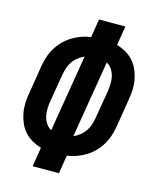

<svg xmlns="http://www.w3.org/2000/svg" viewBox="-111 -812 722 888"><g transform="rotate(15 250.0 -367.5)"><path d="M131 0 146 -92Q123 -99 102 -111Q81 -123 65.5 -140.5Q50 -158 40.5 -180Q31 -202 26.5 -226Q22 -250 23 -275Q24 -300 29 -326L50 -456Q54 -479 61 -501.5Q68 -524 80.5 -545Q93 -566 110.5 -584Q128 -602 149 -615Q170 -628 192.5 -636Q215 -644 238 -647L252 -735H378L363 -643Q386 -636 407 -624Q428 -612 443.5 -594.5Q459 -577 468.5 -555Q478 -533 482.5 -509Q487 -485 486 -460Q485 -435 480 -409L459 -279Q455 -256 448 -233.5Q441 -211 428.5 -190Q416 -169 398.5 -151Q381 -133 360 -120Q339 -107 316.5 -99Q294 -91 271 -88L257 0ZM171 -183 232 -552Q216 -545 201.5 -533.5Q187 -522 177 -507Q167 -492 162 -475.5Q157 -459 154 -442L132 -311Q129 -293 128.5 -274Q128 -255 132 -238Q136 -221 146 -206Q156 -191 171 -183ZM277 -183Q293 -190 307.5 -201.5Q322 -213 332 -228Q342 -243 347 -259.5Q352 -276 355 -293L377 -424Q380 -442 380.5 -461Q381 -480 377 -497Q373 -514 363 -529Q353 -544 338 -552Z"/></g></svg>

Font: Iosevka Extrabold Oblique
Style: Regular
Weight: 800
Italic angle: -9°
Monospace: yes
Designer: Belleve Invis
Foundry: Belleve Invis
Version: Version 32.5.0; ttfautohint (v1.8.4)